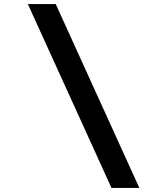

<svg xmlns="http://www.w3.org/2000/svg" viewBox="-20 -801 787 937"><path d="M660 116H524L116 -781H252Z"/></svg>

Font: DM Sans ExtraBold
Style: Italic
Weight: 800
Italic angle: -10°
Designer: Colophon Foundry, Jonny Pinhorn
Foundry: Colophon Foundry
Version: Version 4.004;gftools[0.9.30]